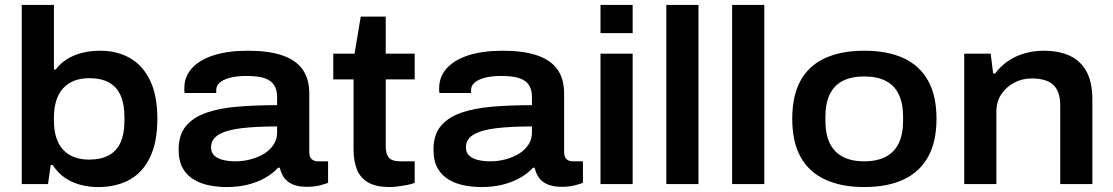

<svg xmlns="http://www.w3.org/2000/svg" viewBox="-20 -744 4499 776"><path d="M377 12Q319 12 271.5 -9Q224 -30 193 -77H185L174 0H68V-724H198V-463H205Q224 -488 251 -505Q278 -522 312 -530.5Q346 -539 385 -539Q453 -539 505 -509.5Q557 -480 586.5 -419Q616 -358 616 -264Q616 -170 586.5 -108.5Q557 -47 503.5 -17.5Q450 12 377 12ZM340 -99Q388 -99 420 -116.5Q452 -134 467.5 -169Q483 -204 483 -256V-270Q483 -323 467.5 -358Q452 -393 420.5 -410.5Q389 -428 341 -428Q306 -428 279.5 -417.5Q253 -407 234.5 -386.5Q216 -366 207 -336Q198 -306 198 -268V-257Q198 -206 214 -171Q230 -136 262 -117.5Q294 -99 340 -99Z M896 12Q862 12 827.5 5.5Q793 -1 764.5 -17.5Q736 -34 719 -63.5Q702 -93 702 -140Q702 -199 731.5 -234.5Q761 -270 814.5 -288.5Q868 -307 941 -313Q1014 -319 1100 -319V-352Q1100 -380 1088.5 -399Q1077 -418 1050.5 -427.5Q1024 -437 977 -437Q936 -437 908.5 -429.5Q881 -422 867.5 -409.5Q854 -397 854 -381V-368H726Q725 -373 725 -377.5Q725 -382 725 -388Q725 -434 755.5 -468Q786 -502 843.5 -520.5Q901 -539 982 -539Q1065 -539 1120 -520.5Q1175 -502 1202.5 -464Q1230 -426 1230 -366V-129Q1230 -110 1239.5 -101Q1249 -92 1265 -92H1306V-5Q1296 -1 1273.5 5Q1251 11 1221 11Q1186 11 1163.5 1.5Q1141 -8 1128.5 -25.5Q1116 -43 1111 -66H1104Q1082 -42 1050.5 -24.5Q1019 -7 980.5 2.5Q942 12 896 12ZM932 -92Q963 -92 993 -100Q1023 -108 1047 -122.5Q1071 -137 1085.5 -159Q1100 -181 1100 -208V-233Q1017 -233 957 -226Q897 -219 865 -200.5Q833 -182 833 -148Q833 -128 846 -115.5Q859 -103 881.5 -97.5Q904 -92 932 -92Z M1555 12Q1501 12 1469 -6Q1437 -24 1423 -58Q1409 -92 1409 -140V-423H1327V-527H1413L1438 -677H1539V-527H1656V-423H1539V-151Q1539 -122 1551.5 -107Q1564 -92 1598 -92H1656V-5Q1644 0 1626 3.5Q1608 7 1589 9.5Q1570 12 1555 12Z M1926 12Q1892 12 1857.5 5.5Q1823 -1 1794.5 -17.5Q1766 -34 1749 -63.5Q1732 -93 1732 -140Q1732 -199 1761.5 -234.5Q1791 -270 1844.5 -288.5Q1898 -307 1971 -313Q2044 -319 2130 -319V-352Q2130 -380 2118.5 -399Q2107 -418 2080.5 -427.5Q2054 -437 2007 -437Q1966 -437 1938.5 -429.5Q1911 -422 1897.5 -409.5Q1884 -397 1884 -381V-368H1756Q1755 -373 1755 -377.5Q1755 -382 1755 -388Q1755 -434 1785.5 -468Q1816 -502 1873.5 -520.5Q1931 -539 2012 -539Q2095 -539 2150 -520.5Q2205 -502 2232.5 -464Q2260 -426 2260 -366V-129Q2260 -110 2269.5 -101Q2279 -92 2295 -92H2336V-5Q2326 -1 2303.5 5Q2281 11 2251 11Q2216 11 2193.5 1.5Q2171 -8 2158.5 -25.5Q2146 -43 2141 -66H2134Q2112 -42 2080.5 -24.5Q2049 -7 2010.5 2.5Q1972 12 1926 12ZM1962 -92Q1993 -92 2023 -100Q2053 -108 2077 -122.5Q2101 -137 2115.5 -159Q2130 -181 2130 -208V-233Q2047 -233 1987 -226Q1927 -219 1895 -200.5Q1863 -182 1863 -148Q1863 -128 1876 -115.5Q1889 -103 1911.5 -97.5Q1934 -92 1962 -92Z M2407 -610V-724H2537V-610ZM2407 0V-527H2537V0Z M2673 0V-724H2803V0Z M2939 0V-724H3069V0Z M3473 12Q3380 12 3314.5 -18.5Q3249 -49 3215.5 -110Q3182 -171 3182 -264Q3182 -357 3215.5 -418Q3249 -479 3314.5 -509Q3380 -539 3473 -539Q3567 -539 3632 -509Q3697 -479 3731 -418Q3765 -357 3765 -264Q3765 -171 3731 -110Q3697 -49 3632 -18.5Q3567 12 3473 12ZM3473 -92Q3525 -92 3560 -110.5Q3595 -129 3612.5 -165.5Q3630 -202 3630 -255V-272Q3630 -326 3612.5 -362.5Q3595 -399 3560 -417Q3525 -435 3473 -435Q3421 -435 3386 -417Q3351 -399 3333.5 -362.5Q3316 -326 3316 -272V-255Q3316 -202 3333.5 -165.5Q3351 -129 3386 -110.5Q3421 -92 3473 -92Z M3877 0V-527H3984L3994 -447H4002Q4025 -478 4056 -498.5Q4087 -519 4123.5 -529Q4160 -539 4198 -539Q4260 -539 4304 -518.5Q4348 -498 4371.5 -454.5Q4395 -411 4395 -341V0H4265V-318Q4265 -349 4257 -370Q4249 -391 4234 -403.5Q4219 -416 4197.5 -421.5Q4176 -427 4150 -427Q4112 -427 4079.5 -410Q4047 -393 4027 -363Q4007 -333 4007 -293V0Z"/></svg>

Font: Archivo SemiBold SemiExpanded
Style: Regular
Weight: 600
Width: 6
Version: Version 2.001